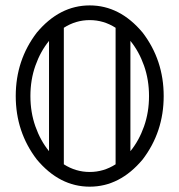

<svg xmlns="http://www.w3.org/2000/svg" viewBox="-20 -701 674 721"><path d="M164.1 -133.3V-547.4Q131.8 -507.8 113 -454.6Q94.2 -401.4 94.2 -340.3Q94.2 -279.3 113 -226.1Q131.8 -172.9 164.1 -133.3ZM469.7 -133.3Q502 -172.9 520.8 -226.1Q539.6 -279.3 539.6 -340.3Q539.6 -401.4 520.8 -454.6Q502 -507.8 469.7 -547.4ZM316.9 -55.2Q369.1 -55.2 414.1 -84V-596.7Q369.1 -625.5 316.9 -625.5Q264.6 -625.5 219.7 -596.7V-84Q264.6 -55.2 316.9 -55.2ZM316.9 0Q203.6 0 118.2 -102.1Q39.1 -205.6 39.1 -340.3Q39.1 -475.1 118.2 -578.6Q203.6 -680.7 316.9 -680.7Q430.2 -680.7 515.6 -578.6Q594.7 -475.1 594.7 -340.3Q594.7 -205.6 515.6 -102.1Q430.2 0 316.9 0Z"/></svg>

Font: X Company
Style: Regular
Weight: 400
Designer: GGBotNet
Foundry: GGBotNet
Version: 0.90